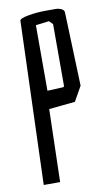

<svg xmlns="http://www.w3.org/2000/svg" viewBox="-83 -753 457 796"><g transform="rotate(-10 146.0 -355.0)"><path d="M167 -710H210Q223 -710 234.5 -704.5Q246 -699 246 -689L257 -379L222 -317L112 -306L104 0H35L58 -687Q58 -697 95 -703.5Q132 -710 167 -710ZM183 -385Q189 -385 189 -391V-650L174 -665L118 -658V-382Z"/></g></svg>

Font: Bahiana
Style: Regular
Weight: 400
Designer: Pablo Cosgaya & Dani Raskovsky
Foundry: Pablo Cosgaya & Dani Raskovsky
Version: Version 1.005